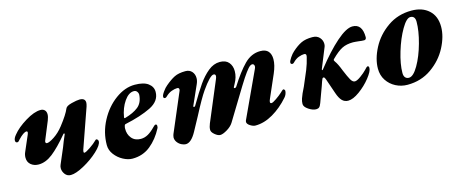

<svg xmlns="http://www.w3.org/2000/svg" viewBox="-34 -824 2926 1225"><g transform="rotate(-15 1428.5 -211.0)"><path d="M271 -44Q271 -56 276 -67Q291 -101 320 -170Q332 -203 351 -246Q352 -247 352 -249Q352 -253 349 -253.5Q346 -254 343 -250Q282 -177 235.5 -140.5Q189 -104 142 -104Q112 -104 91.5 -121Q71 -138 71 -167Q71 -187 79 -204L123 -306Q127 -316 127 -320Q127 -328 120 -328Q101 -328 65 -290Q61 -285 56.5 -280.5Q52 -276 47 -276Q34 -276 34 -291Q34 -306 51 -326Q82 -365 141 -401Q200 -437 242 -437Q259 -437 269 -427Q279 -417 279 -399Q279 -383 270 -360L221 -241Q219 -237 219 -232Q219 -222 229 -222Q244 -222 277.5 -244Q311 -266 340 -303Q390 -367 405 -404Q411 -419 446.5 -428Q482 -437 500 -437Q537 -437 537 -407Q537 -399 532 -382L440 -120L438 -108Q438 -101 443 -101Q453 -101 482.5 -121Q512 -141 532 -161Q535 -164 536 -164Q542 -164 546 -159Q550 -154 550 -148Q550 -124 508 -85Q466 -46 411 -16Q356 14 323 14Q299 14 285 -4.5Q271 -23 271 -44Z M593 -111Q593 -194 633 -269.5Q673 -345 736 -391Q799 -437 864 -437Q923 -437 952.5 -415Q982 -393 982 -359Q982 -298 915 -265Q848 -232 745 -210Q738 -209 736 -201Q734 -195 733.5 -190.5Q733 -186 733 -183Q732 -145 753.5 -119Q775 -93 814 -93Q839 -93 862 -106Q885 -119 910 -145Q921 -157 927 -157Q936 -157 936 -146Q936 -135 933 -131Q900 -67 849.5 -26Q799 15 730 15Q701 15 669 -2Q637 -19 615 -48Q593 -77 593 -111ZM876 -366Q877 -378 869.5 -388.5Q862 -399 848 -399Q814 -399 784.5 -356.5Q755 -314 745 -254V-252Q745 -246 752 -248Q808 -264 840 -289.5Q872 -315 876 -366Z M1017 -48Q1019 -62 1022 -69L1131 -325Q1133 -329 1133 -335Q1133 -346 1120 -346Q1105 -346 1083.5 -338.5Q1062 -331 1041 -310Q1036 -305 1030 -305Q1020 -305 1020 -315Q1019 -325 1034.5 -347Q1050 -369 1064 -380Q1098 -409 1126 -423Q1154 -437 1199 -437Q1226 -437 1241.5 -419.5Q1257 -402 1257 -376Q1257 -358 1248 -338L1191 -210Q1190 -209 1190 -206Q1190 -202 1194 -202Q1200 -202 1203 -208Q1250 -288 1281 -332.5Q1312 -377 1348.5 -407Q1385 -437 1426 -437Q1465 -437 1484.5 -414Q1504 -391 1504 -356Q1504 -316 1481 -276L1472 -259L1471 -255Q1471 -251 1476 -251Q1483 -251 1487 -257Q1541 -343 1587.5 -390Q1634 -437 1693 -437Q1729 -437 1745.5 -418Q1762 -399 1762 -366Q1762 -327 1740 -276L1675 -127Q1669 -114 1669 -107Q1669 -98 1678 -98Q1687 -98 1711.5 -115Q1736 -132 1750 -145Q1768 -163 1773 -163Q1776 -163 1779.5 -159Q1783 -155 1783 -150Q1781 -127 1766 -110Q1717 -54 1658.5 -20Q1600 14 1542 14Q1527 14 1508 2Q1489 -10 1489 -24Q1489 -27 1491 -33L1631 -335Q1636 -345 1636 -352Q1636 -360 1632 -364.5Q1628 -369 1622 -369Q1610 -369 1594.5 -351.5Q1579 -334 1555 -298Q1534 -266 1482 -180Q1409 -59 1398 -42Q1384 -20 1355.5 -3Q1327 14 1310 14Q1294 14 1274 -3Q1254 -20 1255 -35Q1255 -52 1264 -74L1375 -338Q1380 -350 1380 -357Q1380 -370 1367 -370Q1344 -370 1286 -287Q1256 -244 1202 -140Q1168 -76 1152 -48Q1118 14 1082 14Q1070 14 1054.5 6.5Q1039 -1 1028 -15.5Q1017 -30 1017 -48Z M1867 -41Q1867 -58 1873 -76Q1882 -103 1904 -146Q1930 -205 1945.5 -243.5Q1961 -282 1971 -325Q1972 -328 1972 -334Q1972 -346 1959 -346Q1944 -346 1923 -338.5Q1902 -331 1882 -310Q1877 -305 1871 -305Q1867 -305 1863.5 -307.5Q1860 -310 1860 -316Q1860 -326 1874.5 -347.5Q1889 -369 1902 -380Q1934 -409 1963 -423Q1992 -437 2037 -437Q2068 -437 2084.5 -418.5Q2101 -400 2101 -376Q2101 -366 2098 -358L2044 -225Q2043 -223 2043 -220Q2043 -217 2045 -217Q2048 -217 2052 -223Q2129 -321 2195 -379Q2261 -437 2302 -437Q2367 -437 2367 -349Q2367 -341 2363 -336.5Q2359 -332 2353 -332Q2336 -332 2317 -335Q2306 -336 2296.5 -337Q2287 -338 2280 -338Q2237 -338 2207 -323Q2177 -308 2136 -267Q2132 -263 2132 -260Q2132 -257 2137 -249Q2152 -229 2170 -182Q2189 -136 2201 -115Q2213 -94 2228 -94Q2242 -94 2268 -113Q2294 -132 2308 -147Q2324 -166 2331 -166Q2335 -166 2337 -162Q2339 -158 2339 -153Q2339 -131 2306.5 -90Q2274 -49 2230.5 -17.5Q2187 14 2155 14Q2131 14 2115 -2.5Q2099 -19 2087 -54L2053 -153Q2052 -154 2049 -162Q2046 -170 2040 -170Q2035 -170 2032 -165Q2029 -160 2025 -148Q2020 -131 1997 -70L1978 -18Q1971 1 1963.5 7.5Q1956 14 1943 14Q1921 14 1894 -4Q1867 -22 1867 -41Z M2390 -134Q2390 -198 2427 -269Q2464 -340 2533 -388.5Q2602 -437 2692 -437Q2763 -437 2806 -398Q2849 -359 2849 -289Q2849 -225 2812 -154Q2775 -83 2706 -34.5Q2637 14 2547 14Q2506 14 2470 -4.5Q2434 -23 2412 -56.5Q2390 -90 2390 -134ZM2706 -360Q2706 -399 2674 -399Q2649 -399 2615.5 -341.5Q2582 -284 2558 -204.5Q2534 -125 2534 -67Q2534 -47 2543 -37Q2552 -27 2567 -27Q2596 -27 2629 -84Q2662 -141 2684 -220.5Q2706 -300 2706 -360Z"/></g></svg>

Font: EB Garamond ExtraBold
Style: Italic
Weight: 800
Italic angle: -17.2°
Designer: Georg Duffner and Octavio Pardo
Foundry: Georg Duffner
Version: Version 1.000